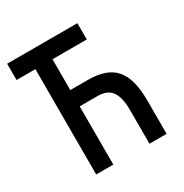

<svg xmlns="http://www.w3.org/2000/svg" viewBox="-161 -820 909 948"><g transform="rotate(-30 293.0 -346.5)"><path d="M420.9 0V-190.4Q420.9 -264.6 396.5 -298.3Q372.1 -332 317.4 -332H206.1V-424.8H317.4Q423.3 -424.8 470.9 -369.4Q518.6 -314 518.6 -190.4V0ZM117.2 0V-693.4H214.8V0ZM9.8 -600.6V-693.4H410.2V-600.6Z"/></g></svg>

Font: Cascadia Code PL
Style: Regular
Weight: 400
Monospace: yes
Designer: Aaron Bell
Foundry: Saja Typeworks
Version: Version 2102.003